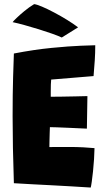

<svg xmlns="http://www.w3.org/2000/svg" viewBox="-20 -878 518 906"><path d="M408 7Q360.5 4 313.8 1.2Q267 -1.5 219.5 -4Q176.5 -6 132.5 -8.5Q88.5 -11 45.5 -13.5Q42.5 -100 41 -179.8Q39.5 -259.5 39.5 -329.5Q39.5 -437 41.8 -513.5Q44 -590 45.5 -625.5Q141.5 -644 223.8 -652Q306 -660 361 -662.2Q416 -664.5 429.5 -664.5Q429.5 -628.5 427.2 -593.2Q425 -558 421.5 -519L221.5 -502.5Q220.5 -496 220 -479.2Q219.5 -462.5 219.5 -445.2Q219.5 -428 219.5 -421.5Q239 -421.5 271.5 -422Q304 -422.5 337.2 -423.2Q370.5 -424 392.5 -424.5L390 -271Q381.5 -271.5 356.8 -272.5Q332 -273.5 302 -275Q272 -276.5 247.5 -277.2Q223 -278 215.5 -278Q215 -270.5 214.5 -251.5Q214 -232.5 213.5 -213Q213 -193.5 213 -184Q218.5 -184.5 247.2 -184.5Q276 -184.5 307 -184.5Q341.5 -184.5 373.8 -182.8Q406 -181 426 -179Q425.5 -156.5 423.8 -127.5Q422 -98.5 419 -70Q416 -41.5 413 -20.5Q410 0.5 408 7ZM141 -858.5Q152.5 -857.5 178 -846.8Q203.5 -836 235.2 -819.2Q267 -802.5 297.2 -783.8Q327.5 -765 348.5 -749L271.5 -701Q254.5 -709 225.5 -719.2Q196.5 -729.5 162.5 -740Q128.5 -750.5 96 -759.5Q63.5 -768.5 39.5 -773.5Q43 -778.5 58 -793Q73 -807.5 94.8 -825.5Q116.5 -843.5 141 -858.5Z"/></svg>

Font: Grandstander ExtraBold
Style: Regular
Weight: 800
Designer: Tyler Finck
Foundry: Etcetera Type Co
Version: Version 1.200; ttfautohint (v1.8.3)